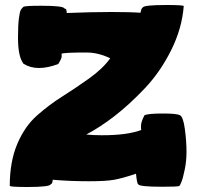

<svg xmlns="http://www.w3.org/2000/svg" viewBox="-20 -724 796 768"><path d="M19 20Q19 -77 49 -148Q79 -219 128.5 -262.5Q178 -306 229 -338Q280 -370 335.5 -409.5Q391 -449 421 -491Q420 -491 408.5 -496.5Q397 -502 374 -508Q351 -514 325 -514Q236 -514 226 -509Q227 -505 227 -500Q227 -490 213 -468Q171 -452 136 -452Q101 -452 74 -469Q52 -497 52 -573Q52 -622 55.5 -649.5Q59 -677 63 -684Q67 -691 74 -697Q82 -701 145 -701Q234 -701 238 -690Q244 -689 245 -685Q247 -681 247 -672Q349 -676 423 -676Q503 -676 542 -673Q545 -691 551 -694Q555 -704 646 -704Q710 -704 715 -700Q708 -610 664.5 -523Q621 -436 559.5 -371Q498 -306 438.5 -260Q379 -214 325 -186Q352 -183 388 -183Q489 -183 545 -204Q544 -209 544 -220Q544 -237 558 -263Q573 -270 632 -270Q687 -270 700 -263Q713 -256 719.5 -207.5Q726 -159 726 -117Q726 -80 719 -46Q712 -12 706 3Q700 18 697 20Q691 23 628 23Q537 23 533 13Q528 12 524 -29Q470 -11 437 -5Q404 1 335 1Q260 1 191 -5Q190 11 183 13Q179 24 90 24Q27 24 19 20Z"/></svg>

Font: Gorditas
Style: Bold
Weight: 700
Designer: Gustavo Dipre (gbrenda1987@gmail.com)
Foundry: Gustavo Dipre (gbrenda1987@gmail.com)
Version: Version 001.001